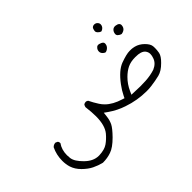

<svg xmlns="http://www.w3.org/2000/svg" viewBox="-99 -444 926 926"><g transform="rotate(-45 364.5 19.5)"><path d="M601.1 -231.4Q594.2 -231.4 588.4 -226.6Q583.5 -221.2 582 -210.4Q581.5 -208.5 581.5 -205.6Q581.5 -198.7 587.4 -192.9Q595.2 -185.1 602.5 -183.1Q613.3 -185.5 620.6 -195.3Q625 -201.7 625 -209.7Q625 -217.8 618.4 -224.6Q611.8 -231.4 601.1 -231.4ZM693.8 -136.2Q693.8 -142.6 689.5 -147Q683.6 -152.8 671.9 -154.3Q669.4 -154.8 667.5 -154.8Q656.7 -154.8 649.9 -147.7Q643.1 -140.6 641.6 -130.4Q641.1 -128.4 641.1 -127Q641.1 -119.1 646.5 -114.3Q654.8 -106.9 663.6 -105Q681.6 -107.9 688.5 -118.7Q691.4 -123 692.6 -128.2Q693.8 -133.3 693.8 -136.2ZM574.7 -128.9Q574.7 -134.8 571.3 -138.2Q564.9 -144.5 551.8 -147.9Q548.8 -148.4 546.4 -148.4Q543.9 -148.4 542 -147.9Q538.1 -147 534.7 -143.1Q525.9 -134.8 525.9 -122.6Q525.9 -112.8 533.7 -105Q539.6 -99.1 546.4 -97.2Q557.1 -99.1 565.4 -107.4Q572.8 -114.7 574.2 -124.5Q574.7 -127 574.7 -128.9ZM489.7 135.3 497.6 117.7Q512.2 85.4 536.6 61Q556.6 41 578.1 30.5Q599.6 20 631.3 20Q652.3 20 664.6 23.9Q681.2 29.3 687.5 40.5Q693.4 49.8 693.4 61Q693.4 72.3 688.5 85.4Q679.7 111.3 649.4 124.5Q619.6 134.3 585 136.2Q567.9 137.2 548.8 137.2Q529.8 137.2 489.7 135.3ZM63.5 121.6Q63.5 85 82.5 58.1Q82.5 49.8 78.6 44.9L67.9 39.6Q67.4 39.6 66.9 39.6Q54.7 39.6 45.4 49.3Q28.3 84.5 28.3 125Q28.3 148.9 34.7 169.4Q43 195.8 65.9 218.5Q88.9 241.2 111.8 252.4Q134.8 263.7 160.6 270Q191.9 270 217.8 260.7Q244.6 252 279.8 216.8Q310.5 185.5 319.8 167Q329.1 147.5 331.5 124.5L334 102.5L352.1 115.2Q388.7 140.6 430.2 154.3Q490.7 175.3 555.2 175.3Q572.3 175.3 586.4 173.3Q617.7 169.4 645.5 162.6Q672.4 155.8 699.2 128.4Q722.7 105.5 726.6 86.9Q729.5 70.8 729.5 56.2Q729.5 50.3 729 44.4Q727.5 27.3 708 8.1Q688.5 -11.2 665 -17.1Q652.3 -20 645 -20.3Q637.7 -20.5 632.3 -20.5Q611.3 -20.5 568.4 -4.9Q529.8 9.8 489.7 63.5Q471.7 87.4 459 113.3L454.1 123.5L443.4 120.1Q393.6 105 365.7 77.1Q355 66.4 347.7 54.7Q333.5 32.7 321.3 7.8Q312 3.4 312 3.4Q302.2 3.4 296.4 7.3Q292 13.2 290.5 21Q295.4 59.1 295.4 87.9Q295.4 149.9 270 180.7Q252 202.1 231.2 216.6Q210.4 231 173.8 232.4Q171.9 232.4 169.9 232.4Q133.3 232.4 100.1 199.2Q84.5 183.6 75.7 169.7Q66.9 155.8 64.9 142.1Q63.5 131.8 63.5 121.6Z"/></g></svg>

Font: NaikaiFont
Style: ExtraLight
Weight: 200
Version: Version 1.89